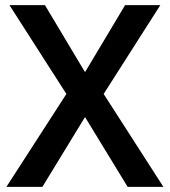

<svg xmlns="http://www.w3.org/2000/svg" viewBox="-20 -732 666 752"><path d="M620 0H480L314 -272H312L146 0H5L240 -364L17 -712H156L312 -451H314L470 -712H608L386 -364Z"/></svg>

Font: CST
Style: Medium
Weight: 500
Version: Version 1.00